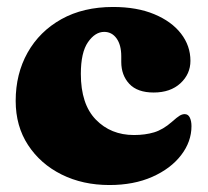

<svg xmlns="http://www.w3.org/2000/svg" viewBox="-20 -517 598 551"><path d="M526.5 -342.5Q526.5 -304.5 497.8 -278Q469 -251.5 421 -251.5Q374.5 -251.5 351.2 -276.2Q328 -301 328 -339.5V-355.5Q328 -388 314.5 -406.8Q301 -425.5 279 -425.5Q253 -425.5 232.5 -396Q212 -366.5 212 -305Q212 -218 255 -173.8Q298 -129.5 364.5 -129.5Q396.5 -129.5 422.2 -137.2Q448 -145 473.5 -167.5Q488 -180.5 495.5 -185Q503 -189.5 510 -189.5Q520 -189.5 524.8 -179.5Q529.5 -169.5 529.5 -155Q529.5 -110.5 499.8 -71.8Q470 -33 417 -9.5Q364 14 294 14Q217.5 14 156.8 -16.2Q96 -46.5 60.5 -100.8Q25 -155 25 -227.5Q25 -305 59.2 -366Q93.5 -427 156.2 -462Q219 -497 304.5 -497Q373 -497 422.8 -476.2Q472.5 -455.5 499.5 -420.5Q526.5 -385.5 526.5 -342.5Z"/></svg>

Font: Fraunces 9pt S000 Black
Style: Regular
Weight: 900
Version: Version 1.000; ttfautohint (v1.8.3)